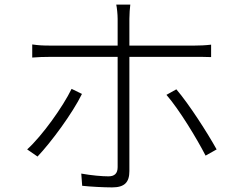

<svg xmlns="http://www.w3.org/2000/svg" viewBox="-20 -794 1040 834"><path d="M336 -386 291 -408C253 -330 164 -205 98 -145L143 -114C202 -176 295 -302 336 -386ZM746 -406 703 -382C758 -319 835 -192 873 -118L921 -145C881 -217 801 -342 746 -406ZM120 -601V-544C146 -546 168 -547 199 -547H491V-537C491 -489 491 -132 491 -68C491 -41 478 -28 451 -28C424 -28 377 -32 333 -40L337 13C372 17 431 20 467 20C521 20 542 -2 542 -51C542 -115 542 -455 542 -537V-547H826C848 -547 873 -547 897 -546V-600C873 -597 846 -596 825 -596H542V-712C542 -732 544 -760 546 -774H485C488 -761 491 -731 491 -712V-596H198C166 -596 147 -597 120 -601Z"/></svg>

Font: Noto Sans KR Light
Style: Regular
Weight: 300
Designer: Ryoko NISHIZUKA 西塚涼子 (kana, bopomofo & ideographs); Paul D. Hunt (Latin, Greek & Cyrillic); Sandoll Communications 산돌커뮤니
Foundry: Adobe
Version: Version 2.004;hotconv 1.0.118;makeotfexe 2.5.65603